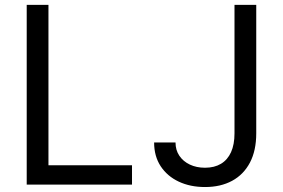

<svg xmlns="http://www.w3.org/2000/svg" viewBox="-20 -747 1145 777"><path d="M88.1 0V-727.3H176.1V-78.1H514.2V0ZM929 -727.3H1017V-207.4Q1017 -137.8 991.5 -89.1Q965.9 -40.5 919.4 -15.3Q872.9 9.9 809.7 9.9Q750 9.9 703.5 -11.9Q657 -33.7 630.3 -74.2Q603.7 -114.7 603.7 -170.5H690.3Q690.3 -139.6 705.8 -116.7Q721.2 -93.8 748.2 -81Q775.2 -68.2 809.7 -68.2Q847.7 -68.2 874.3 -84.2Q900.9 -100.1 915 -131.2Q929 -162.3 929 -207.4Z"/></svg>

Font: InterMG
Style: Regular
Weight: 400
Designer: Rasmus Andersson
Foundry: rsms
Version: Version 3.019;December 26, 2023;FontCreator 15.0.0.2955 64-b